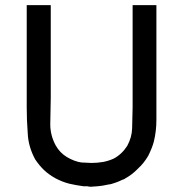

<svg xmlns="http://www.w3.org/2000/svg" viewBox="-20 -710 701 733"><path d="M173.8 -336.9 171.9 -235.4Q171.9 -193.4 192.4 -155.3Q208 -127 235.4 -110.4Q263.7 -93.8 290 -89.8Q318.4 -87.9 329.1 -87.9Q351.6 -87.9 374 -91.8Q394.5 -95.7 414.1 -104.5Q445.3 -121.1 465.8 -153.3Q483.4 -185.5 484.4 -219.7Q485.4 -259.8 486.3 -300.8V-690.4H503.9H506.8H509.8H519.5H529.3H536.1H543H550.8H559.6H577.1V-252.9Q577.1 -209 567.4 -169.9Q561.5 -146.5 545.9 -115.2Q529.3 -86.9 506.8 -66.4Q485.4 -43.9 459 -29.3Q455.1 -25.4 446.3 -23.4Q430.7 -15.6 420.9 -12.7Q402.3 -5.9 395.5 -5.9Q369.1 0 353.5 1Q335 2.9 327.1 2.9Q319.3 2.9 313.5 1H298.8H297.9Q269.5 -2.9 244.1 -8.8Q188.5 -23.4 148.4 -60.5Q129.9 -78.1 114.3 -101.6Q87.9 -150.4 85.9 -201.2Q82 -250 82 -300.8V-690.4H100.6H103.5H106.4H116.2H125H131.8H139.6H147.5H155.3H173.8Z"/></svg>

Font: LeFont
Style: Default
Weight: 400
Designer: Leryon MEDIA
Version: Version 1.0